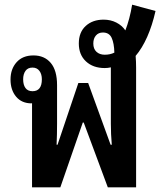

<svg xmlns="http://www.w3.org/2000/svg" viewBox="-20 -801 685 821"><path d="M117 0V-360L115 -359Q73 -359 49 -387.5Q25 -416 25 -461Q25 -506 51 -535Q77 -564 123 -564Q170 -564 197 -532Q224 -500 224 -437V-272Q224 -250 223.5 -227Q223 -204 222 -182H226L315 -446H357L453 -182H458Q456 -204 455 -227Q454 -250 454 -272V-513Q441 -510 428 -510Q378 -510 347.5 -538.5Q317 -567 317 -615Q317 -663 346.5 -690Q376 -717 423 -717Q453 -717 477.5 -704.5Q502 -692 516 -671Q525 -694 532.5 -722Q540 -750 545 -781L645 -754Q631 -692 609.5 -643.5Q588 -595 560 -562Q561 -550 561.5 -536.5Q562 -523 562 -512V0H441L338 -277H334L238 0ZM428 -567Q451 -567 469 -576Q468 -616 457.5 -639Q447 -662 420 -662Q401 -662 390 -649Q379 -636 379 -615Q379 -592 392.5 -579.5Q406 -567 428 -567ZM119 -411Q159 -411 159 -462Q159 -484 148.5 -498Q138 -512 119 -512Q99 -512 89 -498Q79 -484 79 -462Q79 -438 89 -424.5Q99 -411 119 -411Z"/></svg>

Font: Noto Sans Thai Looped Condensed SemiBold
Style: Regular
Weight: 600
Width: 3
Designer: Sasikarn Vongin, Ben Mitchell
Foundry: The Fontpad Ltd
Version: Version 1.001; ttfautohint (v1.8.4.7-5d5b)